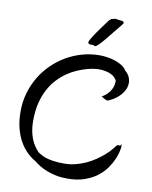

<svg xmlns="http://www.w3.org/2000/svg" viewBox="-96 -963 821 1038"><g transform="rotate(10 314.5 -444.0)"><path d="M403.8 -683.1Q421.4 -683.1 443.1 -680.2Q464.8 -677.2 486.1 -670.4Q507.3 -663.6 525.4 -652.6Q543.5 -641.6 553.2 -625Q565.4 -616.2 575.2 -599.1Q584 -580.6 584 -564Q584 -545.4 577.4 -529.8Q570.8 -514.2 560.5 -501.5Q550.3 -488.8 538.3 -479Q526.4 -469.2 515.1 -462.6Q503.9 -456.1 495.6 -452.6Q487.3 -449.2 484.9 -449.2Q482.4 -449.2 476.8 -451.7Q471.2 -454.1 465.8 -457.5Q459.5 -460.9 452.1 -465.8Q452.1 -466.3 461.4 -471.7Q470.7 -477.1 482.2 -488.3Q493.7 -499.5 502.9 -517.8Q512.2 -536.1 512.2 -563Q507.8 -571.8 500 -579.8Q492.2 -587.9 480 -594Q467.8 -600.1 450.4 -604Q433.1 -607.9 409.2 -607.9Q400.9 -607.9 383.8 -605.5Q366.7 -603 344.2 -596.7Q321.8 -590.3 295.7 -579.3Q269.5 -568.4 243.4 -550.5Q217.3 -532.7 193.1 -507.6Q168.9 -482.4 150.4 -448.5Q131.8 -414.6 120.8 -370.6Q109.9 -326.7 109.9 -271Q109.9 -240.7 114.7 -216.1Q119.6 -191.4 127.7 -171.6Q135.7 -151.9 146.5 -136.5Q157.2 -121.1 168.9 -108.9Q176.3 -105 185.5 -98.9Q194.8 -92.8 210.7 -87.2Q226.6 -81.5 251.5 -77.4Q276.4 -73.2 314.9 -73.2Q348.1 -73.2 378.2 -81.1Q408.2 -88.9 434.3 -101.1Q460.4 -113.3 482.4 -128.2Q504.4 -143.1 521.2 -157.5Q538.1 -171.9 549.3 -183.8Q560.5 -195.8 564.9 -202.1Q574.2 -214.8 578.1 -218.5Q582 -222.2 585 -222.2Q587.4 -222.2 589.6 -221.7Q591.8 -221.2 594.2 -221.2Q598.6 -221.2 599.6 -225.6Q600.6 -230 602.1 -230Q603 -230 603.5 -226.1Q604 -222.2 604 -216.8Q604 -213.9 603.5 -211.2Q603 -208.5 603 -206.1Q602.5 -203.1 598.9 -186.3Q595.2 -169.4 585.2 -146.2Q575.2 -123 557.1 -96.7Q539.1 -70.3 510.5 -47.9Q481.9 -25.4 440.9 -10.7Q399.9 3.9 344.2 3.9Q310.5 3.9 282 -2.2Q253.4 -8.3 230.7 -17.3Q208 -26.4 190.4 -37.4Q172.9 -48.3 161.1 -58.1Q136.2 -72.3 113.3 -94.2Q90.3 -116.2 72.8 -147Q55.2 -177.7 44.7 -218.5Q34.2 -259.3 34.2 -311Q34.2 -362.8 47.9 -410.6Q61.5 -458.5 86.2 -500Q110.8 -541.5 145 -575.2Q179.2 -608.9 220.2 -632.8Q261.2 -656.7 307.9 -669.9Q354.5 -683.1 403.8 -683.1ZM495.1 -868.2Q477.5 -847.7 458.3 -823.2Q439 -798.8 421.4 -777.3Q403.8 -755.9 389.6 -741.5Q375.5 -727.1 369.1 -727.1Q365.7 -727.1 365 -728.5Q364.3 -730 361.8 -731Q358.9 -731.9 353.5 -731.7Q348.1 -731.4 343 -731.7Q337.9 -731.9 334 -734.1Q330.1 -736.3 330.1 -742.2Q330.1 -746.1 334.7 -755.1Q339.4 -764.2 347.2 -776.1Q355 -788.1 364.5 -802Q374 -815.9 384 -829.6Q394 -843.3 403.1 -855.5Q412.1 -867.7 418.9 -877Q422.9 -879.9 427 -884Q431.2 -888.2 435.1 -888.2Q436 -888.2 438.5 -888.7Q440.9 -889.2 443.8 -889.9Q446.8 -890.6 449.2 -891.4Q451.7 -892.1 453.1 -892.1Q453.6 -892.1 458 -891.4Q462.4 -890.6 467 -889.9Q471.7 -889.2 475.8 -888.7Q480 -888.2 481 -888.2Q481.4 -888.2 486.1 -887.9Q490.7 -887.7 494.6 -885.7Q498.5 -883.8 500 -879.6Q501.5 -875.5 495.1 -868.2Z"/></g></svg>

Font: Oregano
Style: Regular
Weight: 400
Version: Version 1.000